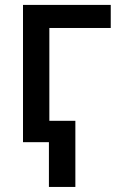

<svg xmlns="http://www.w3.org/2000/svg" viewBox="-20 -565 501 763"><path d="M420.1 -545.5V-453.8H176.1V0H71.4V-545.5ZM279.5 -84.9V177.9H174.4V-84.9Z"/></svg>

Font: InterMG Medium
Style: Regular
Weight: 500
Designer: Rasmus Andersson
Foundry: rsms
Version: Version 3.019;December 26, 2023;FontCreator 15.0.0.2955 64-b